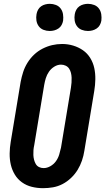

<svg xmlns="http://www.w3.org/2000/svg" viewBox="-20 -976 551 1004"><path d="M205 8Q175 8 146.5 1Q118 -6 95 -22.5Q72 -39 57.5 -63Q43 -87 36.5 -115Q30 -143 30.5 -173.5Q31 -204 36 -234L88 -548Q93 -574 101 -599Q109 -624 123.5 -647.5Q138 -671 158 -690Q178 -709 202.5 -721.5Q227 -734 252.5 -740Q278 -746 305 -746Q335 -746 363 -737.5Q391 -729 414 -713Q437 -697 452 -672.5Q467 -648 473 -620Q479 -592 478.5 -561.5Q478 -531 473 -501L421 -187Q417 -161 408.5 -136Q400 -111 386 -88Q372 -65 351.5 -45.5Q331 -26 307 -13.5Q283 -1 257 3.5Q231 8 205 8ZM208 -97Q226 -97 243.5 -107Q261 -117 272.5 -133Q284 -149 289.5 -167.5Q295 -186 299 -204L351 -518Q353 -531 354 -544Q355 -557 354.5 -570Q354 -583 351 -595Q348 -607 341.5 -617Q335 -627 323.5 -632.5Q312 -638 299 -638Q281 -638 264 -627.5Q247 -617 236 -601Q225 -585 219.5 -567Q214 -549 211 -531L159 -217Q156 -204 155 -191Q154 -178 154.5 -165.5Q155 -153 158 -141Q161 -129 167 -118.5Q173 -108 184 -102.5Q195 -97 208 -97ZM440 -814Q423 -814 407.5 -820Q392 -826 382.5 -839Q373 -852 370.5 -868.5Q368 -885 371 -902Q373 -914 379 -925Q385 -936 395 -943Q405 -950 417 -953Q429 -956 440 -956Q457 -956 472.5 -950Q488 -944 497.5 -931Q507 -918 509.5 -901.5Q512 -885 510 -868Q508 -856 502 -845Q496 -834 485.5 -827Q475 -820 463.5 -817Q452 -814 440 -814ZM240 -814Q223 -814 207.5 -820Q192 -826 182.5 -839Q173 -852 170.5 -868.5Q168 -885 171 -902Q173 -914 179 -925Q185 -936 195 -943Q205 -950 217 -953Q229 -956 240 -956Q257 -956 272.5 -950Q288 -944 297.5 -931Q307 -918 309.5 -901.5Q312 -885 310 -868Q308 -856 302 -845Q296 -834 285.5 -827Q275 -820 263.5 -817Q252 -814 240 -814Z"/></svg>

Font: Iosevka Curly Slab XBdObl
Style: Regular
Weight: 800
Italic angle: -9°
Monospace: yes
Designer: Belleve Invis
Foundry: Belleve Invis
Version: Version 11.1.0; ttfautohint (v1.8.3)